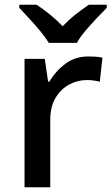

<svg xmlns="http://www.w3.org/2000/svg" viewBox="-20 -786 468 806"><path d="M351 -549Q365 -549 381.5 -548Q398 -547 410 -544L399 -443Q388 -446 373 -448Q358 -450 345 -450Q305 -450 269.5 -430.5Q234 -411 212.5 -374Q191 -337 191 -283V0H83V-539H168L182 -443H187Q213 -487 254 -518Q295 -549 351 -549ZM185 -606Q171 -629 149 -655.5Q127 -682 103 -708Q79 -734 61 -753V-766H134Q160 -749 188.5 -726Q217 -703 243 -676Q269 -703 298 -726Q327 -749 353 -766H428V-753Q409 -734 384.5 -708Q360 -682 337.5 -655.5Q315 -629 303 -606Z"/></svg>

Font: Noto Sans Adlam Medium
Style: Regular
Weight: 500
Version: Version 3.001